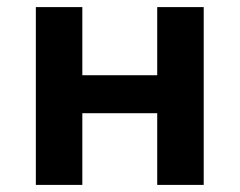

<svg xmlns="http://www.w3.org/2000/svg" viewBox="-20 -521 675 541"><path d="M81 0V-501H212V-309H423V-501H554V0H423V-202H212V0Z"/></svg>

Font: Nunito Sans 7pt SemiCondensed
Style: Bold
Weight: 700
Width: 4
Designer: Vernon Adams
Foundry: Vernon Adams
Version: Version 3.101;gftools[0.9.27]